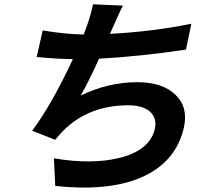

<svg xmlns="http://www.w3.org/2000/svg" viewBox="-20 -820 1040 890"><path d="M842 -590Q626 -558 439 -548Q393 -445 354 -377Q482 -439 615 -439Q735 -439 794 -380Q854 -322 832 -227Q794 -65 631 4Q479 68 236 42L230 -86Q404 -57 529 -87Q674 -121 698 -223Q708 -269 678 -300Q644 -332 575 -332Q392 -332 274 -215Q263 -205 236 -172L129 -214Q220 -336 318 -546Q235 -547 150 -556L178 -679Q277 -662 368 -660L383 -700Q402 -755 411 -800L550 -794Q541 -779 503 -693L490 -663Q692 -674 867 -710Z"/></svg>

Font: KaiGen Gothic CN Bold
Style: Bold
Weight: 700
Designer: Ryoko NISHIZUKA  (kana & ideographs); Paul D. Hunt (Latin, Greek & Cyrillic); Wenlong ZHANG  (bopomofo); Sandoll Communi
Foundry: Adobe Systems Incorporated
Version: Version 1.002.20150501